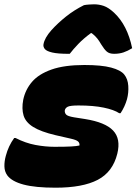

<svg xmlns="http://www.w3.org/2000/svg" viewBox="-47 -862 634 892"><path d="M206 -180Q257 -180 283 -181.5Q309 -183 322 -186Q324 -197 316 -204.5Q308 -212 281 -218L211 -234Q143 -250 107.5 -272Q72 -294 62.5 -325.5Q53 -357 61 -399Q71 -446 102 -482Q133 -518 192.5 -539Q252 -560 345 -560Q425 -560 469.5 -548Q514 -536 530 -516Q547 -495 549 -463Q551 -431 543 -401Q533 -366 513 -336H507Q483 -352 435 -362Q387 -372 318 -372Q279 -372 267.5 -366Q256 -360 254 -349Q253 -338 260 -330Q267 -322 297 -317L348 -309Q442 -294 478.5 -255.5Q515 -217 498 -148Q477 -63 407 -26.5Q337 10 211 10Q117 10 62.5 -4.5Q8 -19 -13 -47Q-26 -65 -26.5 -89Q-27 -113 -20 -138Q-8 -184 19 -221H25Q72 -197 118 -188.5Q164 -180 206 -180ZM343 -838Q352 -840 367.5 -841Q383 -842 390 -842Q413 -842 435 -834.5Q457 -827 483 -803Q545 -745 567 -638Q546 -625 526.5 -618.5Q507 -612 483 -612Q461 -612 449 -622.5Q437 -633 423 -656Q415 -670 405.5 -682.5Q396 -695 379 -708H375Q341 -683 317 -658Q293 -633 277 -612H271Q222 -612 196 -618Q170 -624 161.5 -634Q153 -644 155 -656Q160 -686 192 -722Q222 -755 259.5 -785Q297 -815 343 -838Z"/></svg>

Font: Recursive Sn Csl St XBk
Style: Italic
Weight: 1000
Italic angle: -15°
Version: Version 1.085;hotconv 1.1.0;makeotfexe 2.6.0; ttfautohint (v